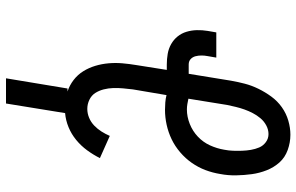

<svg xmlns="http://www.w3.org/2000/svg" viewBox="-194 -589 988 640"><g transform="rotate(90 300.0 -269.0)"><path d="M241 205 275 0H285Q264 -7 246.5 -20.5Q229 -34 217.5 -52.5Q206 -71 199.5 -92.5Q193 -114 191 -137Q189 -160 191 -183Q193 -206 197 -230L213 -331H195Q177 -331 159.5 -334Q142 -337 127 -345.5Q112 -354 101.5 -367Q91 -380 86 -396.5Q81 -413 80.5 -431Q80 -449 83 -467L88 -496H172L167 -467Q165 -457 165 -446.5Q165 -436 167.5 -426.5Q170 -417 177 -410.5Q184 -404 195 -404H226L249 -545Q253 -568 259 -591Q265 -614 276 -636.5Q287 -659 302 -679.5Q317 -700 337.5 -714.5Q358 -729 382 -736Q406 -743 429 -743Q455 -743 480 -734Q505 -725 521.5 -706.5Q538 -688 547.5 -664Q557 -640 560.5 -614.5Q564 -589 564.5 -562Q565 -535 560 -509Q556 -484 547 -460Q538 -436 523 -414.5Q508 -393 487.5 -375.5Q467 -358 444 -347Q421 -336 396 -330.5Q371 -325 346 -325Q334 -325 321.5 -326Q309 -327 297 -330L278 -218Q276 -201 274.5 -185Q273 -169 273.5 -152.5Q274 -136 278 -120.5Q282 -105 290 -92.5Q298 -80 312.5 -73Q327 -66 343 -66Q358 -66 372.5 -72Q387 -78 398.5 -89Q410 -100 418.5 -113.5Q427 -127 433 -141L507 -108Q496 -86 481 -65.5Q466 -45 446.5 -29Q427 -13 404 -3.5Q381 6 357 8L325 205ZM345 -398Q369 -398 393 -407.5Q417 -417 435.5 -434.5Q454 -452 464.5 -475Q475 -498 479 -522Q482 -537 482.5 -552Q483 -567 482.5 -582Q482 -597 479.5 -611.5Q477 -626 471.5 -639Q466 -652 454 -661Q442 -670 427 -670Q412 -670 398 -662.5Q384 -655 374 -643Q364 -631 357 -617.5Q350 -604 345 -590Q340 -576 336.5 -561.5Q333 -547 330 -533L309 -403Q318 -401 327 -399.5Q336 -398 345 -398Z"/></g></svg>

Font: Iosevka Curly Extended
Style: Italic
Weight: 400
Width: 7
Italic angle: -9°
Monospace: yes
Designer: Belleve Invis
Foundry: Belleve Invis
Version: Version 11.1.0; ttfautohint (v1.8.3)